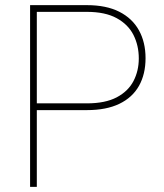

<svg xmlns="http://www.w3.org/2000/svg" viewBox="-20 -731 641 751"><path d="M104 -300.3V-326.7H319.8Q391.6 -326.7 436.5 -350.3Q481.4 -374 502.2 -414.1Q522.9 -454.1 522.9 -502.4Q522.9 -552.7 502.2 -594Q481.4 -635.3 436.5 -659.9Q391.6 -684.6 319.8 -684.6H124V0H97.7V-710.9H319.8Q395.5 -710.9 446.5 -685.1Q497.6 -659.2 523.4 -612.5Q549.3 -565.9 549.3 -503.4Q549.3 -440.9 523.7 -395.3Q498 -349.6 447 -325Q396 -300.3 319.8 -300.3Z"/></svg>

Font: Heebo Thin
Style: Regular
Weight: 250
Designer: Oded Ezer
Foundry: Ezer Type House
Version: Version 3.100